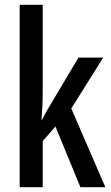

<svg xmlns="http://www.w3.org/2000/svg" viewBox="-20 -780 461 800"><path d="M158 -397V-760H62V0H158V-192L211 -253L315 0H419L277 -328L410 -540H307L192 -347C180 -328 168 -306 156 -282H153C156 -319 158 -357 158 -397Z"/></svg>

Font: Noto Sans Khmer ExtraCondensed Medium
Style: Regular
Weight: 500
Width: 2
Designer: Danh Hong and the Monotype Design Team
Foundry: Monotype Imaging Inc.
Version: Version 2.004